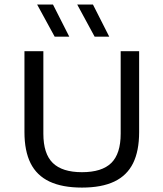

<svg xmlns="http://www.w3.org/2000/svg" viewBox="-20 -821 722 848"><path d="M342 7.5Q255 7.5 198.5 -19.2Q142 -46 115 -100.2Q88 -154.5 88 -237.5V-595H171.5V-230.5Q171.5 -142 213.2 -101.2Q255 -60.5 342 -60.5Q430 -60.5 471.5 -101.2Q513 -142 513 -230.5V-595H594.5V-237.5Q594.5 -154.5 567.8 -100.2Q541 -46 485 -19.2Q429 7.5 342 7.5ZM398 -659 321 -801H390.5L462.5 -659ZM221.5 -659 144 -801H214L286 -659Z"/></svg>

Font: Encode Sans SC SemiExpanded
Style: Regular
Weight: 400
Width: 6
Designer: Multiple Designers
Foundry: Impallari Type
Version: Version 3.002